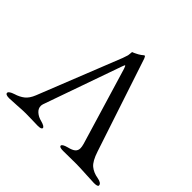

<svg xmlns="http://www.w3.org/2000/svg" viewBox="-167 -847 1028 1028"><g transform="rotate(45 347.5 -332.5)"><path d="M563 -128Q581 -73 604.5 -53.5Q628 -34 664 -28Q697 -22 697 -5Q697 5 668 5Q656 5 605 2Q554 -1 529 -1Q508 -1 474 -0.5Q440 0 430 0Q401 0 401 -11Q401 -22 434 -31Q463 -38 474.5 -48.5Q486 -59 486 -76Q486 -87 481 -105L350 -541Q344 -559 341 -559Q339 -559 333 -542L178 -102Q175 -93 175 -86Q175 -66 192 -51Q209 -36 234 -30Q267 -21 267 -10Q267 1 238 1Q231 1 199.5 0Q168 -1 147 -1Q124 -1 83 2Q42 5 27 5Q-2 5 -2 -8Q-2 -20 31 -31Q61 -40 82 -56.5Q103 -73 117 -108L304 -578L314 -608Q315 -613 315.5 -620Q316 -627 316.5 -631.5Q317 -636 318 -636Q325 -638 336.5 -644Q348 -650 350 -651Q356 -654 362.5 -659Q369 -664 372.5 -667Q376 -670 378 -670Q383 -670 388 -656Z"/></g></svg>

Font: EB Garamond SC 12
Style: Regular
Weight: 400
Version: Version 0.016 ; ttfautohint (v0.97) -l 8 -r 50 -G 200 -x 0 -